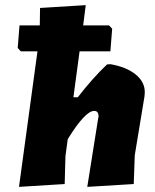

<svg xmlns="http://www.w3.org/2000/svg" viewBox="-20 -724 603 748"><path d="M410 -474Q473 -463 509 -433.5Q545 -404 544 -363L543 -349L505 -119L501 -7L320 4L362 -260L364 -270Q364 -292 347 -292Q312 -292 244 -182L235 -116L232 -7L54 4L126 -524H61L49 -537L56 -625H135L136 -693L314 -704L304 -625H405L417 -612L410 -524H290L266 -345H283Q340 -419 397 -473Z"/></svg>

Font: Alegreya Sans Black
Style: Italic
Weight: 900
Italic angle: -7°
Designer: Juan Pablo del Peral
Foundry: Huerta Tipografica
Version: Version 2.007